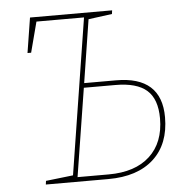

<svg xmlns="http://www.w3.org/2000/svg" viewBox="-51 -742 786 792"><g transform="rotate(-5 342.5 -346.0)"><path d="M433 -403Q621 -403 621 -234Q621 -123 554 -61.5Q487 0 366 0H107L109 -15L222 -28L324 -673H127L94 -547H79L102 -692H442L440 -677L342 -664L301 -403ZM369 -19Q479 -19 539.5 -75Q600 -131 600 -231Q600 -311 558.5 -347.5Q517 -384 429 -384H298L240 -19Z"/></g></svg>

Font: Bitter Pro Thin
Style: Italic
Weight: 250
Italic angle: -9°
Designer: Sol Matas, and Bitter project Authors
Foundry: Sol Matas
Version: Version 1.010